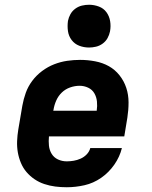

<svg xmlns="http://www.w3.org/2000/svg" viewBox="-20 -780 640 808"><path d="M261 8Q236 8 212.5 5Q189 2 166.5 -5.5Q144 -13 125 -26Q106 -39 91.5 -56Q77 -73 68 -94.5Q59 -116 55 -139Q51 -162 52 -186.5Q53 -211 57 -235L74 -335Q79 -363 88.5 -389.5Q98 -416 115.5 -439.5Q133 -463 157 -481Q181 -499 208 -509.5Q235 -520 262.5 -524Q290 -528 317 -528Q349 -528 380.5 -522Q412 -516 438 -501.5Q464 -487 483 -463Q502 -439 511.5 -410Q521 -381 521 -349Q521 -317 516 -285L503 -206H186Q184 -186 186 -167Q188 -148 197.5 -132.5Q207 -117 224 -109Q241 -101 261 -101Q275 -101 290 -103.5Q305 -106 319.5 -112.5Q334 -119 345 -130.5Q356 -142 360 -157H493Q484 -120 461 -87Q438 -54 405.5 -31.5Q373 -9 335.5 -0.5Q298 8 261 8ZM204 -314H387Q390 -334 388 -353Q386 -372 377 -387.5Q368 -403 351 -411Q334 -419 315 -419Q295 -419 275 -412Q255 -405 240 -390.5Q225 -376 216.5 -356.5Q208 -337 205 -317ZM355 -580Q333 -580 313.5 -587.5Q294 -595 281.5 -611.5Q269 -628 266 -649Q263 -670 266 -692Q269 -707 276.5 -720.5Q284 -734 297 -743.5Q310 -753 325 -756.5Q340 -760 355 -760Q376 -760 396 -752.5Q416 -745 428 -728.5Q440 -712 443.5 -691Q447 -670 443 -648Q440 -633 432.5 -619.5Q425 -606 412 -596.5Q399 -587 384 -583.5Q369 -580 355 -580Z"/></svg>

Font: Iosevka Etoile Heavy Oblique
Style: Regular
Weight: 900
Italic angle: -9°
Designer: Belleve Invis
Foundry: Belleve Invis
Version: Version 15.5.2; ttfautohint (v1.8.4)